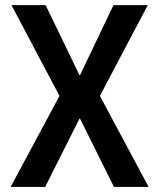

<svg xmlns="http://www.w3.org/2000/svg" viewBox="-20 -740 630 760"><path d="M431.2 0 296.9 -270H292.5L214.4 -358.9V-362.3L25.4 -719.7H160.6L294.4 -442.9H297.9L376.5 -361.8V-358.4L568.4 0ZM22 0 214.4 -358.4V-361.8L292.5 -442.9H296.9L429.2 -719.7H564.9L376.5 -362.3V-358.9L297.9 -270H294.4L158.7 0Z"/></svg>

Font: Reddit Sans Condensed SemiBold
Style: Regular
Weight: 600
Designer: Stephen Hutchings
Foundry: Reddit
Version: Version 1.014